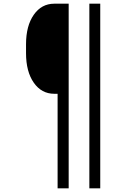

<svg xmlns="http://www.w3.org/2000/svg" viewBox="-20 -820 740 1040"><path d="M523 -800V200H464V-800ZM121 -532V-580Q121 -680 163 -740Q205 -800 274 -800H352V200H292V-312H274Q205 -312 163 -372Q121 -432 121 -532Z"/></svg>

Font: Martian Mono ExtraLight
Style: Regular
Weight: 200
Monospace: yes
Designer: Roman Shamin
Foundry: Evil Martians
Version: Version 1.000; ttfautohint (v1.8.4.7-5d5b)